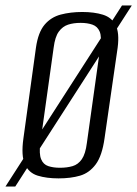

<svg xmlns="http://www.w3.org/2000/svg" viewBox="-47 -643 504 705"><path d="M-27 42 401 -623H437L9 42ZM168 12Q124 12 91.5 2Q59 -8 44.5 -39.5Q30 -71 39 -135L85 -468Q93 -524 116.5 -552Q140 -580 176 -589.5Q212 -599 255 -599Q299 -599 331 -589Q363 -579 377.5 -551Q392 -523 385 -468L337 -136Q328 -71 304.5 -39.5Q281 -8 247 2Q213 12 168 12ZM173 -27Q199 -27 219.5 -33Q240 -39 253.5 -58.5Q267 -78 272 -118L321 -468Q327 -508 319 -527Q311 -546 292.5 -552.5Q274 -559 249 -559Q223 -559 203 -552.5Q183 -546 169 -527Q155 -508 150 -468L101 -118Q96 -78 104 -58.5Q112 -39 130.5 -33Q149 -27 173 -27Z"/></svg>

Font: Alumni Sans
Style: Italic
Weight: 400
Italic angle: -8°
Version: Version 1.016